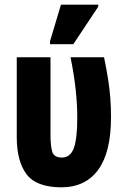

<svg xmlns="http://www.w3.org/2000/svg" viewBox="-20 -796 546 825"><path d="M242 9Q135 8 93.5 -48Q52 -104 52 -207V-550H197V-216Q197 -169 204.5 -144Q212 -119 246 -119Q282 -119 297 -159Q312 -199 312 -291Q312 -409 283 -550H427Q438 -497 444.5 -455.5Q451 -414 454 -375Q457 -336 457 -292Q457 -142 402 -66.5Q347 9 242 9ZM195 -606V-619L242 -776H402V-767L295 -606Z"/></svg>

Font: Noto Sans ExtraCondensed ExtraBold
Style: Regular
Weight: 800
Width: 2
Designer: Monotype Design Team
Foundry: Monotype Imaging Inc.
Version: Version 2.013; ttfautohint (v1.8.4.7-5d5b)